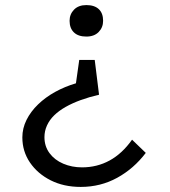

<svg xmlns="http://www.w3.org/2000/svg" viewBox="-20 -564 671 756"><path d="M353 -328 370 -191Q331 -182 298 -170Q265 -158 238.5 -143Q212 -128 193.5 -110Q175 -92 165 -70Q155 -48 155 -24Q155 12 175 39Q195 66 229 80.5Q263 95 303 95Q362 95 411.5 68Q461 41 500 -14L554 38Q507 100 441.5 136Q376 172 298 172Q231 172 179.5 146Q128 120 98 76Q68 32 68 -23Q68 -59 84.5 -92Q101 -125 130 -153Q159 -181 197 -202Q235 -223 279 -236L292 -328ZM386 -482Q386 -456 368.5 -438Q351 -420 320 -420Q288 -420 271 -436.5Q254 -453 254 -482Q254 -508 271.5 -526Q289 -544 320 -544Q352 -544 369 -528Q386 -512 386 -482Z"/></svg>

Font: Lexend Exa Light
Style: Regular
Weight: 300
Designer: Bonnie Shaver-Troup, Thomas Jockin
Foundry: Lexend
Version: Version 1.007